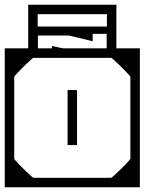

<svg xmlns="http://www.w3.org/2000/svg" viewBox="-40 -790 610 810"><path d="M-20 -279H20V-120Q20 -118.5 27.8 -110Q35.5 -101.5 47 -89.8Q58.5 -78 70.5 -66.5Q82.5 -55 91 -47.5Q99.5 -40 101 -40Q101 -40 101 -40Q101 -40 101 -40Q101 -40 101 -40Q101 -40 118.2 -40Q135.5 -40 161 -40Q186.5 -40 212 -40Q237.5 -40 254.8 -40Q272 -40 272 -40Q272 -30.5 272 -20.2Q272 -10 272 0Q272 0 272 0Q272 0 272 0Q272 0 272 0Q272 0 272 0Q272 0 272 0Q268.5 0 246 0Q223.5 0 190.2 0Q157 0 120.8 0Q84.5 0 52.5 0Q20.5 0 0.2 0Q-20 0 -20 0Q-20 0 -20 0Q-20 0 -20 0Q-20 0 -20 0Q-20 0 -20 0Q-20 0 -20 -20.2Q-20 -40.5 -20 -72.2Q-20 -104 -20 -139.5Q-20 -175 -20 -206.8Q-20 -238.5 -20 -258.8Q-20 -279 -20 -279ZM550 -279Q550 -279 550 -258.8Q550 -238.5 550 -206.8Q550 -175 550 -139.5Q550 -104 550 -72.2Q550 -40.5 550 -20.2Q550 0 550 0Q550 0 550 0Q550 0 550 0Q550 0 550 0Q550 0 550 0Q550 0 529.8 0Q509.5 0 477.5 0Q445.5 0 409.2 0Q373 0 339.8 0Q306.5 0 284 0Q261.5 0 258 0Q258 0 258 0Q258 0 258 0Q258 0 258 0Q258 0 258 0Q258 0 258 0Q258 -10 258 -20.2Q258 -30.5 258 -40Q258 -40 275.2 -40Q292.5 -40 318 -40Q343.5 -40 369 -40Q394.5 -40 411.8 -40Q429 -40 429 -40Q429 -40 429 -40Q429 -40 429 -40Q429 -40 429 -40Q430.5 -40 439 -47.5Q447.5 -55 459.5 -66.5Q471.5 -78 483 -89.8Q494.5 -101.5 502.2 -110Q510 -118.5 510 -120V-279ZM-20 -307Q-20 -307 -20 -327.2Q-20 -347.5 -20 -379.2Q-20 -411 -20 -446.5Q-20 -482 -20 -513.8Q-20 -545.5 -20 -565.8Q-20 -586 -20 -586Q-20 -586 -20 -586Q-20 -586 -20 -586Q-20 -586 -20 -586Q-20 -586 -20 -586Q-20 -586 0.2 -586Q20.5 -586 52.5 -586Q84.5 -586 120.8 -586Q157 -586 190.2 -586Q223.5 -586 246 -586Q268.5 -586 272 -586Q272 -586 272 -586Q272 -586 272 -586Q272 -586 272 -586Q272 -586 272 -586Q272 -586 272 -586Q272 -576.5 272 -566.2Q272 -556 272 -546Q272 -546 254.8 -546Q237.5 -546 212 -546Q186.5 -546 161 -546Q135.5 -546 118.2 -546Q101 -546 101 -546Q101 -546 101 -546Q101 -546 101 -546Q101 -546 101 -546Q99.5 -546 91 -538.5Q82.5 -531 70.5 -519.5Q58.5 -508 47 -496.2Q35.5 -484.5 27.8 -476Q20 -467.5 20 -466V-307ZM550 -307H510V-466Q510 -467.5 502.2 -476Q494.5 -484.5 483 -496.2Q471.5 -508 459.5 -519.5Q447.5 -531 439 -538.5Q430.5 -546 429 -546Q429 -546 429 -546Q429 -546 429 -546Q429 -546 429 -546Q429 -546 411.8 -546Q394.5 -546 369 -546Q343.5 -546 318 -546Q292.5 -546 275.2 -546Q258 -546 258 -546Q258 -556 258 -566.2Q258 -576.5 258 -586Q258 -586 258 -586Q258 -586 258 -586Q258 -586 258 -586Q258 -586 258 -586Q258 -586 258 -586Q261.5 -586 284 -586Q306.5 -586 339.8 -586Q373 -586 409.2 -586Q445.5 -586 477.5 -586Q509.5 -586 529.8 -586Q550 -586 550 -586Q550 -586 550 -586Q550 -586 550 -586Q550 -586 550 -586Q550 -586 550 -586Q550 -586 550 -565.8Q550 -545.5 550 -513.8Q550 -482 550 -446.5Q550 -411 550 -379.2Q550 -347.5 550 -327.2Q550 -307 550 -307ZM550 -188H510Q510 -188 510 -203.8Q510 -219.5 510 -240.5Q510 -261.5 510 -277.2Q510 -293 510 -293Q510 -293 510 -293Q510 -293 510 -293Q510 -293 510 -293Q510 -293 510 -293Q510 -293 510 -308.8Q510 -324.5 510 -345.5Q510 -366.5 510 -382.2Q510 -398 510 -398H550ZM-20 -188V-398H20Q20 -398 20 -382.2Q20 -366.5 20 -345.5Q20 -324.5 20 -308.8Q20 -293 20 -293Q20 -293 20 -293Q20 -293 20 -293Q20 -293 20 -293Q20 -293 20 -293Q20 -293 20 -277.2Q20 -261.5 20 -240.5Q20 -219.5 20 -203.8Q20 -188 20 -188ZM245 -288Q245 -288 245 -300Q245 -312 245 -329.5Q245 -347 245 -364.5Q245 -382 245 -394Q245 -406 245 -406Q245 -406 245 -406Q245 -406 245 -406Q245 -408 245.2 -408.8Q245.5 -409.5 246.2 -409.8Q247 -410 249 -410Q254.5 -410 259.8 -410Q265 -410 270.2 -410Q275.5 -410 281 -410Q283 -410 283.8 -409.8Q284.5 -409.5 284.8 -408.8Q285 -408 285 -406Q285 -406 285 -406Q285 -406 285 -406Q285 -406 285 -394Q285 -382 285 -364.5Q285 -347 285 -329.5Q285 -312 285 -300Q285 -288 285 -288Q285 -288 285 -280.2Q285 -272.5 285 -260.5Q285 -248.5 285 -235Q285 -221.5 285 -209.5Q285 -197.5 285 -189.8Q285 -182 285 -182Q285 -182 285 -182Q285 -182 285 -182Q285 -180 284.8 -179.2Q284.5 -178.5 283.8 -178.2Q283 -178 281 -178Q273 -178 265.2 -178Q257.5 -178 249 -178Q247 -178 246.2 -178.2Q245.5 -178.5 245.2 -179.2Q245 -180 245 -182Q245 -182 245 -182Q245 -182 245 -182Q245 -182 245 -189.8Q245 -197.5 245 -209.5Q245 -221.5 245 -235Q245 -248.5 245 -260.5Q245 -272.5 245 -280.2Q245 -288 245 -288ZM344 -548H230H79Q79 -548 79 -561.2Q79 -574.5 79 -593.8Q79 -613 79 -632.2Q79 -651.5 79 -664.8Q79 -678 79 -678Q79 -678 79 -678Q79 -678 79 -678Q79 -678 93.8 -678Q108.5 -678 130.5 -678Q152.5 -678 174.8 -678Q197 -678 212.5 -678Q228 -678 229 -678Q229 -678 237.2 -678Q245.5 -678 257.5 -678Q269.5 -678 281.5 -678Q293.5 -678 301.8 -678Q310 -678 310 -678Q310 -678 310 -678Q310 -678 310 -678Q310 -678 310 -678Q310 -678 310 -678H451Q451 -678 451 -678Q451 -678 451 -678Q451 -644.5 451 -624.8Q451 -605 451 -588.5Q451 -572 451 -548Q451 -548 434.8 -548Q418.5 -548 397.5 -548Q376.5 -548 360.2 -548Q344 -548 344 -548ZM297 -571Q297 -571 314 -571Q331 -571 353.5 -571Q376 -571 393 -571Q410 -571 410 -571Q410 -571 410 -571Q410 -571 410 -571Q410 -583.5 410 -594Q410 -604.5 410 -616.8Q410 -629 410 -647Q410 -647 410 -647Q410 -647 410 -647H351Q351 -647 351 -647Q351 -647 351 -647Q351 -639.5 351 -632Q351 -624.5 351 -616Q351 -616 351 -616Q351 -616 351 -616Q351 -616 341 -618.5Q331 -621 316.5 -624.5Q302 -628 287 -631.5Q272 -635 261.8 -637.5Q251.5 -640 251 -640Q249.5 -640 229.5 -640Q209.5 -640 184 -640Q158.5 -640 139.2 -640Q120 -640 120 -640Q120 -640 120 -640Q120 -640 120 -640Q120 -640 120 -629.5Q120 -619 120 -605.5Q120 -592 120 -581.5Q120 -571 120 -571H179Q179 -571 179 -571Q179 -571 179 -571Q179 -580 179 -585Q179 -590 179 -592.5Q179 -595 179 -595.5Q179 -596 179 -596Q179 -596 191 -593.5Q203 -591 220.5 -587.2Q238 -583.5 255.5 -579.8Q273 -576 285 -573.5Q297 -571 297 -571ZM411 -657Q411 -674.5 411 -688.8Q411 -703 411 -730Q411 -730 411 -730Q411 -730 411 -730Q411 -730 411 -730Q338.5 -730 265.2 -730Q192 -730 119 -730Q119 -730 119 -730Q119 -730 119 -730Q119 -730 119 -730Q119 -703 119 -688.8Q119 -674.5 119 -657H79Q79 -666.5 79 -677.5Q79 -688.5 79 -709.5Q79 -730.5 79 -770Q79 -770 79 -770Q79 -770 79 -770Q79 -770 79 -770Q172 -770 265 -770Q358 -770 451 -770Q451 -770 451 -770Q451 -770 451 -770Q451 -770 451 -770Q451 -728.5 451 -707.2Q451 -686 451 -675.8Q451 -665.5 451 -657Z"/></svg>

Font: Honk
Style: Regular
Weight: 400
Designer: Noopur Datye & Yesha Goshar
Foundry: Ek Type
Version: Version 1.000